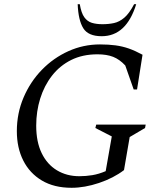

<svg xmlns="http://www.w3.org/2000/svg" viewBox="-20 -882 779 912"><path d="M320 10Q237 10 179 -24.5Q121 -59 90.5 -119.5Q60 -180 60 -259Q60 -344 92 -419Q124 -494 179 -550.5Q234 -607 305 -639Q376 -671 455 -671Q496 -671 529 -666.5Q562 -662 592 -651.5Q622 -641 657 -622L631 -457H615L575 -571Q548 -600 517.5 -612Q487 -624 443 -624Q372 -624 318 -597Q264 -570 227 -522.5Q190 -475 171 -414Q152 -353 152 -285Q152 -208 178 -154.5Q204 -101 250.5 -73Q297 -45 357 -45Q388 -45 418.5 -50Q449 -55 482 -69L511 -234L433 -274L437 -290H672L669 -274L596 -231L569 -74Q519 -36 450.5 -13Q382 10 320 10ZM463 -710Q399 -710 375.5 -748Q352 -786 349 -862H359Q366 -820 380.5 -800Q395 -780 416.5 -773.5Q438 -767 467 -767Q496 -767 521.5 -772.5Q547 -778 570.5 -798Q594 -818 617 -862H627Q580 -710 463 -710Z"/></svg>

Font: Spectral
Style: Italic
Weight: 400
Italic angle: -10°
Designer: Jean-Baptiste Levee
Foundry: Production Type
Version: Version 2.001